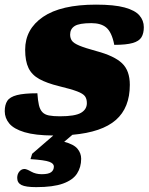

<svg xmlns="http://www.w3.org/2000/svg" viewBox="-20 -556 626 809"><path d="M137.5 -163Q139.5 -132.5 144 -113.2Q148.5 -94 158.5 -83.5Q168.5 -73 186.2 -69.5Q204 -66 232.5 -66Q296 -66 321 -80.5Q346 -95 346 -121.5Q346 -139.5 338 -150.5Q330 -161.5 305 -171Q280 -180.5 228.5 -193Q177.5 -205.5 146 -222.8Q114.5 -240 100.2 -269.2Q86 -298.5 86 -346.5Q86 -433.5 161.5 -485Q237 -536.5 384.5 -536.5Q461 -536.5 505 -524.5Q549 -512.5 567.5 -491Q586 -469.5 586 -441.5Q586 -415.5 576 -399Q566 -382.5 539 -374.8Q512 -367 461.5 -367Q451 -421.5 426.5 -441Q404.5 -458.5 365 -458.5Q313.5 -458.5 294.5 -446.2Q275.5 -434 275.5 -410.5Q275.5 -395.5 282.8 -384.8Q290 -374 313.8 -364Q337.5 -354 387 -340.5Q461.5 -320.5 494.2 -289.5Q527 -258.5 527 -198.5Q527 -102 468.2 -50.5Q409.5 1 285 12L250.5 41.5Q291 52 306.5 70.8Q322 89.5 322 113Q322 148.5 304.5 175.5Q287 202.5 245.5 217.5Q204 232.5 132.5 232.5Q88.5 232.5 70.5 223.5Q52.5 214.5 52.5 193.5Q52.5 177.5 61.5 166.8Q70.5 156 83 156Q92 156 111.2 167Q130.5 178 156 178Q184 178 195.5 169.5Q207 161 207 145.5Q207 133 188 125.8Q169 118.5 108.5 114.5L115.5 92L204.5 15Q128 14.5 83.2 1Q38.5 -12.5 19.2 -35.5Q0 -58.5 0 -87.5Q0 -114.5 10.8 -131Q21.5 -147.5 51.2 -155.2Q81 -163 137.5 -163Z"/></svg>

Font: Newsreader Caption ExtraBold
Style: Italic
Weight: 800
Italic angle: -17°
Designer: Hugues Gentile
Foundry: Production Type
Version: Version 1.001